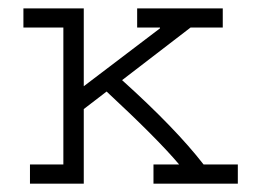

<svg xmlns="http://www.w3.org/2000/svg" viewBox="-20 -440 626 460"><path d="M180.7 -233.4 363.3 -372.1V-374H308.6V-419.9H513.7V-374H436.5L272.5 -248Q400.4 -132.8 467.8 -45.9H549.8V0H347.7V-45.9H409.2Q358.4 -106.4 235.4 -220.7L180.7 -178.7V0H51.8V-45.9H131.8V-374H36.1V-419.9H180.7Z"/></svg>

Font: Thabit
Style: Regular
Weight: 500
Designer: Regenerated by Nadim Shaikli
Foundry: MAK Alagha
Version: 0.01